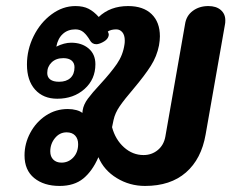

<svg xmlns="http://www.w3.org/2000/svg" viewBox="-20 -604 764 634"><path d="M61 -91Q61 -130 80 -165.5Q99 -201 131.5 -222.5Q164 -244 204 -244Q219 -244 232 -240.5Q245 -237 252 -231L253 -240Q256 -259 270 -278Q284 -297 311 -326Q346 -364 366 -393Q386 -422 391 -457Q392 -462 392 -470Q392 -488 384 -497.5Q376 -507 364 -507Q347 -507 336 -500L338 -495Q341 -489 336.5 -480Q332 -471 318 -464Q306 -458 298 -458Q284 -458 277 -471Q267 -488 256 -497.5Q245 -507 229 -507Q204 -507 187.5 -492Q171 -477 166 -450Q192 -463 215 -463Q250 -463 272.5 -444Q295 -425 295 -392Q295 -342 259 -310Q223 -278 169 -278Q123 -278 96 -308Q69 -338 69 -391Q69 -440 91 -484.5Q113 -529 150 -556.5Q187 -584 229 -584Q255 -584 272.5 -575Q290 -566 306 -548Q344 -584 403 -584Q453 -584 480.5 -557.5Q508 -531 508 -484Q508 -471 505 -454Q498 -418 478 -386.5Q458 -355 421 -311Q391 -276 375.5 -253.5Q360 -231 355 -208L350 -184Q361 -143 389.5 -117.5Q418 -92 454 -92Q481 -92 501 -108.5Q521 -125 526 -153L591 -524Q595 -552 616.5 -568Q638 -584 668 -584Q694 -584 709 -571Q724 -558 724 -537Q724 -528 723 -524L659 -160Q645 -79 594 -34.5Q543 10 459 10Q408 10 365.5 -16Q323 -42 305 -85Q285 -39 255 -14.5Q225 10 177 10Q125 10 93 -16Q61 -42 61 -91ZM226 -382Q226 -396 216.5 -404Q207 -412 189 -412Q165 -412 150.5 -398Q136 -384 136 -363Q136 -349 146 -341.5Q156 -334 175 -334Q199 -334 212.5 -346.5Q226 -359 226 -382ZM238 -128Q238 -146 228 -156.5Q218 -167 200 -167Q177 -167 161.5 -148Q146 -129 146 -104Q146 -87 156 -77Q166 -67 183 -67Q206 -67 222 -84Q238 -101 238 -128Z"/></svg>

Font: Kodchasan
Style: Bold Italic
Weight: 700
Italic angle: -10°
Version: Version 1.000; ttfautohint (v1.6)